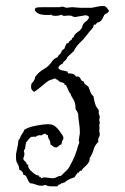

<svg xmlns="http://www.w3.org/2000/svg" viewBox="-20 -663 424 649"><path d="M34.2 -142.6 41 -175.8Q41 -182.6 43 -190.4L46.9 -194.3Q48.8 -202.1 54.2 -209.5Q59.6 -216.8 62.5 -224.6Q76.2 -233.4 102.1 -238.3Q127.9 -243.2 140.6 -243.2Q153.3 -243.2 159.2 -240.2Q168 -237.3 181.2 -220.2Q194.3 -203.1 194.3 -197.8Q194.3 -192.4 192.9 -190.9Q191.4 -189.5 189.5 -185.5V-183.6L187.5 -174.8Q182.6 -173.8 179.7 -170.9Q176.8 -168 172.9 -165H169.9Q164.1 -164.1 159.7 -168Q155.3 -171.9 150.4 -174.8V-175.8Q150.4 -185.5 146 -191.9Q141.6 -198.2 141.6 -207H139.6Q135.7 -207 135.7 -209Q135.7 -210.9 131.8 -210.9Q127.9 -210.9 119.1 -205.1L116.2 -206.1Q106.4 -206.1 100.6 -200.2Q99.6 -201.2 97.7 -201.2L85 -200.2Q80.1 -196.3 76.2 -191.4Q72.3 -186.5 68.4 -181.6Q66.4 -175.8 65.9 -167.5Q65.4 -159.2 60.5 -154.3Q62.5 -146.5 62.5 -141.6Q62.5 -136.7 58.6 -127Q59.6 -122.1 62 -120.1Q64.5 -118.2 66.9 -115.7Q69.3 -113.3 69.8 -109.9Q70.3 -106.4 75.2 -106.4V-101.6Q75.2 -93.8 88.9 -81.5Q102.5 -69.3 112.3 -69.3V-67.4Q112.3 -64.5 115.7 -64.5Q119.1 -64.5 118.2 -59.6Q124 -63.5 130.9 -63.5L156.2 -60.5Q165 -60.5 171.9 -64.5Q178.7 -68.4 187.5 -69.3Q195.3 -78.1 203.6 -85.4Q211.9 -92.8 216.8 -103.5Q235.4 -135.7 244.1 -170.9Q248 -178.7 248 -181.6L246.1 -188.5L250 -212.9Q250 -230.5 247.6 -245.6Q245.1 -260.7 244.1 -278.3Q241.2 -287.1 235.4 -293.9V-296.9Q235.4 -316.4 227.1 -328.6Q218.8 -340.8 218.8 -345.7Q212.9 -351.6 210 -360.4Q207 -369.1 202.1 -376H198.2V-379.9Q194.3 -383.8 189.9 -384.3Q185.5 -384.8 182.1 -386.7Q178.7 -388.7 177.7 -390.1Q176.8 -391.6 174.8 -393.1Q172.9 -394.5 170.9 -394.5Q168.9 -394.5 167 -397.5V-398.4L153.3 -393.6Q146.5 -393.6 126 -376Q105.5 -358.4 95.7 -352.5Q85 -358.4 85 -368.7Q85 -378.9 87.4 -381.3Q89.8 -383.8 93.8 -389.2Q97.7 -394.5 98.1 -398.9Q98.6 -403.3 100.6 -405.3Q110.4 -418.9 127.9 -429.2Q145.5 -439.5 153.8 -452.6Q162.1 -465.8 174.8 -469.7Q176.8 -475.6 180.7 -478.5Q184.6 -481.4 186.5 -484.9Q188.5 -488.3 188 -489.3Q187.5 -490.2 189.5 -492.2L198.2 -499Q198.2 -501 201.2 -507.8Q204.1 -514.6 205.6 -516.1Q207 -517.6 208.5 -517.1Q210 -516.6 211.9 -517.6Q212.9 -519.5 212.4 -520.5Q211.9 -521.5 213.9 -522.9Q215.8 -524.4 217.3 -525.4Q218.8 -526.4 221.2 -528.3Q223.6 -530.3 223.1 -531.2Q222.7 -532.2 223.6 -534.2L227.5 -536.1Q229.5 -538.1 229.5 -539.6Q229.5 -541 232.9 -545.9Q236.3 -550.8 244.1 -555.7Q255.9 -563.5 258.3 -573.7Q260.7 -584 270 -590.3Q279.3 -596.7 281.2 -605.5Q276.4 -611.3 268.6 -611.3L234.4 -605.5Q228.5 -605.5 223.6 -608.4Q218.8 -611.3 211.9 -610.4Q205.1 -609.4 198.2 -609.4Q191.4 -609.4 187.5 -613.3Q178.7 -609.4 167 -609.4Q155.3 -609.4 152.3 -614.3Q150.4 -612.3 147.5 -612.3H141.6Q116.2 -612.3 106.9 -618.7Q97.7 -625 97.7 -629.9Q97.7 -637.7 109.4 -638.2Q121.1 -638.7 124 -638.7H181.6Q187.5 -640.6 192.4 -640.6L204.1 -636.7L223.6 -638.7L251 -636.7H290L320.3 -642.6H333Q340.8 -639.6 348.6 -626Q345.7 -620.1 341.3 -618.2Q336.9 -616.2 333 -613.3Q330.1 -607.4 327.1 -601.6Q324.2 -595.7 320.8 -592.3Q317.4 -588.9 314 -588.4Q310.5 -587.9 308.1 -585.9Q305.7 -584 304.2 -581.1Q302.7 -578.1 297.9 -580.1Q295.9 -578.1 295.9 -574.2Q295.9 -570.3 289.1 -563.5Q282.2 -556.6 273.4 -544.4Q264.6 -532.2 251 -519.5Q237.3 -506.8 229.5 -490.2Q224.6 -485.4 218.8 -480.5Q212.9 -475.6 209.5 -471.7Q206.1 -467.8 206.1 -466.3Q206.1 -464.8 203.1 -461.4Q200.2 -458 196.8 -455.6Q193.4 -453.1 191.4 -447.3Q180.7 -444.3 176.8 -433.6Q180.7 -426.8 189.5 -425.3Q198.2 -423.8 204.1 -421.9H205.1Q208 -422.9 208.5 -418.9Q209 -415 211.9 -415Q216.8 -414.1 221.7 -414.1Q232.4 -412.1 234.4 -407.7Q236.3 -403.3 240.2 -404.3Q244.1 -405.3 247.6 -402.8Q251 -400.4 253.4 -394.5Q255.9 -388.7 262.7 -387.7Q264.6 -379.9 269.5 -377Q274.4 -374 279.3 -369.1Q282.2 -361.3 285.6 -352.1Q289.1 -342.8 295.9 -337.9Q300.8 -308.6 306.6 -300.8Q312.5 -293 313.5 -290.5Q314.5 -288.1 314 -285.2Q313.5 -282.2 313.5 -280.3L317.4 -268.6L315.4 -256.8L317.4 -248L315.4 -240.2L316.4 -230.5L315.4 -220.7L317.4 -210Q317.4 -203.1 314 -197.8Q310.5 -192.4 312.5 -183.6Q300.8 -172.9 296.4 -157.2Q292 -141.6 283.2 -128.9V-126Q283.2 -112.3 262.7 -95.7Q257.8 -91.8 255.9 -85.9H254.9Q250 -87.9 246.1 -79.1H242.2L231.4 -63.5Q229.5 -63.5 217.8 -58.6Q206.1 -53.7 198.2 -45.9H196.3Q193.4 -45.9 192.4 -44.4Q191.4 -43 187.5 -43.9Q185.5 -40 180.7 -39.1Q175.8 -38.1 174.8 -33.2H152.3Q142.6 -33.2 132.8 -38.1Q127 -35.2 118.7 -35.2Q110.4 -35.2 101.1 -39.1Q91.8 -43 81.1 -43.9Q74.2 -52.7 71.3 -61Q68.4 -69.3 64.9 -70.3Q61.5 -71.3 58.6 -73.2Q58.6 -84 44.9 -89.8V-91.8Q44.9 -100.6 39.6 -108.9Q34.2 -117.2 34.2 -127Z"/></svg>

Font: Mountains of Christmas
Style: Regular
Weight: 400
Designer: Crystal Kluge
Foundry: Font Diner, Inc DBA Tart Workshop
Version: Version 1.003